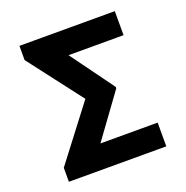

<svg xmlns="http://www.w3.org/2000/svg" viewBox="-129 -844 931 962"><g transform="rotate(-20 336.0 -362.5)"><path d="M595.9 -126.6V0H135.4V-126.6ZM585.2 -724.8V-596.7H151.2V-724.8ZM459.8 -366.4V-359L198.6 0H76.6V-74.8L296.3 -362.3L76.6 -649V-724.8H198.6Z"/></g></svg>

Font: GitLab Sans
Style: Regular
Weight: 400
Designer: Rasmus Andersson
Foundry: Modifications by GitLab B.V., manufactured by rsms
Version: Version 4.000;git-c8fb6b7